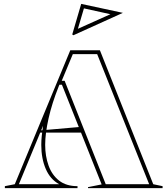

<svg xmlns="http://www.w3.org/2000/svg" viewBox="-20 -966 860 986"><path d="M5 0V-10L56 -20L341 -708H493L767 -20L815 -10V0H432V-5L502 -19L298 -531H285L281 -521Q247 -436 229.5 -358.5Q212 -281 212 -222Q212 -164 229.5 -115.5Q247 -67 283.5 -38.5Q320 -10 378 -10V0ZM172 -285V-295L402 -315V-285ZM523 -20H746L479 -688H354L297 -551H312ZM77 -20H284Q238 -45 215 -98.5Q192 -152 192 -222Q192 -244 194.5 -268.5Q197 -293 201 -320ZM357 -785 351 -789 397 -946 611 -900ZM380 -818 382 -819 547 -893 411 -923Z"/></svg>

Font: Kalnia Glaze Thin
Style: Regular
Weight: 100
Version: Version 1.110